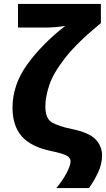

<svg xmlns="http://www.w3.org/2000/svg" viewBox="-20 -780 542 982"><path d="M502 15Q502 -32 469 -67Q436 -102 348 -120Q279 -134 245.5 -154Q212 -174 212 -236Q212 -284 232 -344.5Q252 -405 312.5 -483Q373 -561 496 -662V-760H72V-639H215Q234 -639 265 -641.5Q296 -644 314 -648Q194 -554 119 -450Q44 -346 44 -229Q44 -136 92 -82Q140 -28 244 -7Q306 6 323.5 17.5Q341 29 341 44Q341 66 320.5 105Q300 144 268 182H435Q461 146 481.5 102.5Q502 59 502 15Z"/></svg>

Font: Noto Sans UI Extra
Style: Regular
Weight: 800
Designer: Monotype Design Team
Foundry: Monotype Imaging Inc.
Version: Version 1.901